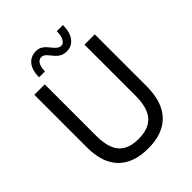

<svg xmlns="http://www.w3.org/2000/svg" viewBox="-246 -1005 1148 1148"><g transform="rotate(-45 328.0 -431.5)"><path d="M327 12Q203 12 137.5 -55Q72 -122 72 -252V-697H160V-262Q160 -199 176.5 -156Q193 -113 230 -91Q267 -69 327 -69Q387 -69 424.5 -91.5Q462 -114 479 -157Q496 -200 496 -263V-697H583V-257Q583 -125 517.5 -56.5Q452 12 327 12ZM394 -743Q370 -743 353.5 -751.5Q337 -760 325.5 -772.5Q314 -785 304.5 -797.5Q295 -810 284.5 -818.5Q274 -827 259 -827Q240 -827 228 -807Q216 -787 216 -751H166Q166 -810 192 -842.5Q218 -875 263 -875Q285 -875 300 -866.5Q315 -858 326.5 -845Q338 -832 348 -819.5Q358 -807 369 -798.5Q380 -790 395 -790Q412 -790 424 -812Q436 -834 436 -871H488Q488 -811 462.5 -777Q437 -743 394 -743Z"/></g></svg>

Font: Hanken Grotesk
Style: Regular
Weight: 400
Designer: Alfredo Marco Pradil
Foundry: Hanken Design Co.
Version: Version 3.013